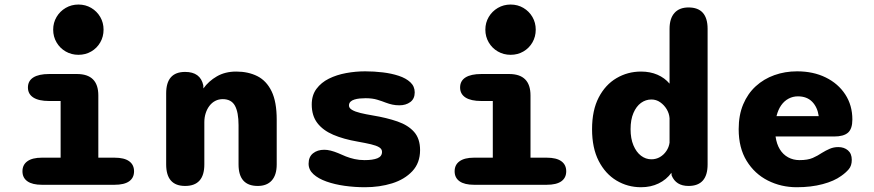

<svg xmlns="http://www.w3.org/2000/svg" viewBox="-20 -794 3754 825"><path d="M160 -116.5H240.5V-360H191.5Q146.5 -360 123.2 -375Q100 -390 100 -418Q100 -446.5 123.2 -461.2Q146.5 -476 191.5 -476H310.5Q402.5 -476 402.5 -384V-116.5H472Q514 -116.5 535 -101.2Q556 -86 556 -58Q556 -30 535 -15Q514 0 472 0H160Q119 0 97.8 -15Q76.5 -30 76.5 -58Q76.5 -86 97.8 -101.2Q119 -116.5 160 -116.5ZM208.5 -666.5Q208.5 -696.5 223 -721Q237.5 -745.5 262.2 -760Q287 -774.5 317 -774.5Q347.5 -774.5 372 -760Q396.5 -745.5 410.8 -721Q425 -696.5 425 -666.5Q425 -636.5 410.8 -611.8Q396.5 -587 372 -572.8Q347.5 -558.5 317 -558.5Q287 -558.5 262.2 -572.8Q237.5 -587 223 -611.8Q208.5 -636.5 208.5 -666.5Z M1087.5 5Q1005 5 1005 -87.5V-256Q1005 -311.5 989.5 -339.8Q974 -368 937 -368Q919.5 -368 905 -360.5Q890.5 -353 880 -339.2Q869.5 -325.5 863.8 -307.5Q858 -289.5 858 -269V-87.5Q858 5 775.5 5Q694 5 694 -87.5V-393Q694 -485 775.5 -485Q841 -485 853.5 -427.5L854 -414Q876.5 -445.5 912 -466Q947.5 -486.5 995 -486.5Q1046.5 -486.5 1085.8 -466.8Q1125 -447 1147 -401.8Q1169 -356.5 1169 -280V-87.5Q1169 -42.5 1148 -18.8Q1127 5 1087.5 5Z M1548 10.5Q1504 10.5 1461 4.5Q1418 -1.5 1382.8 -14Q1347.5 -26.5 1326.8 -45.5Q1306 -64.5 1306 -90.5Q1306 -120 1325 -135.2Q1344 -150.5 1373.5 -150.5Q1386 -150.5 1401 -146.8Q1416 -143 1433 -136Q1449 -128.5 1466.2 -121.8Q1483.5 -115 1503.5 -110.5Q1523.5 -106 1546.5 -106Q1582 -106 1601.8 -114Q1621.5 -122 1621.5 -141.5Q1621.5 -153.5 1609.5 -161Q1597.5 -168.5 1574.2 -174Q1551 -179.5 1517 -185.5Q1456 -196 1411.8 -215Q1367.5 -234 1343.5 -265.5Q1319.5 -297 1319.5 -345Q1319.5 -385 1339.8 -412.2Q1360 -439.5 1393.2 -456Q1426.5 -472.5 1467.2 -480Q1508 -487.5 1549 -487.5Q1587 -487.5 1624.8 -483Q1662.5 -478.5 1693.5 -468.2Q1724.5 -458 1743.2 -440.5Q1762 -423 1762 -397Q1762 -369.5 1743 -355.5Q1724 -341.5 1696 -341.5Q1680 -341.5 1666 -344.5Q1652 -347.5 1637.5 -353Q1622.5 -359 1601.2 -365.5Q1580 -372 1551 -372Q1538.5 -372 1525.8 -370.8Q1513 -369.5 1502.5 -366.2Q1492 -363 1485.8 -356.8Q1479.5 -350.5 1479.5 -340.5Q1479.5 -329.5 1492.8 -321.8Q1506 -314 1528.8 -308.5Q1551.5 -303 1581.5 -298Q1642 -288 1688 -272Q1734 -256 1759.5 -227Q1785 -198 1785 -149Q1785 -94 1751.8 -58.5Q1718.5 -23 1664.8 -6.2Q1611 10.5 1548 10.5Z M2017 -116.5H2097.5V-360H2048.5Q2003.5 -360 1980.2 -375Q1957 -390 1957 -418Q1957 -446.5 1980.2 -461.2Q2003.5 -476 2048.5 -476H2167.5Q2259.5 -476 2259.5 -384V-116.5H2329Q2371 -116.5 2392 -101.2Q2413 -86 2413 -58Q2413 -30 2392 -15Q2371 0 2329 0H2017Q1976 0 1954.8 -15Q1933.5 -30 1933.5 -58Q1933.5 -86 1954.8 -101.2Q1976 -116.5 2017 -116.5ZM2065.5 -666.5Q2065.5 -696.5 2080 -721Q2094.5 -745.5 2119.2 -760Q2144 -774.5 2174 -774.5Q2204.5 -774.5 2229 -760Q2253.5 -745.5 2267.8 -721Q2282 -696.5 2282 -666.5Q2282 -636.5 2267.8 -611.8Q2253.5 -587 2229 -572.8Q2204.5 -558.5 2174 -558.5Q2144 -558.5 2119.2 -572.8Q2094.5 -587 2080 -611.8Q2065.5 -636.5 2065.5 -666.5Z M2938.5 5Q2884.5 5 2866 -40L2865 -51.5Q2843.5 -22 2810 -5.8Q2776.5 10.5 2734.5 10.5Q2677 10.5 2629 -18.2Q2581 -47 2552.5 -102.5Q2524 -158 2524 -239Q2524 -320 2552.5 -375Q2581 -430 2629 -458.2Q2677 -486.5 2734.5 -486.5Q2773.5 -486.5 2804.8 -473Q2836 -459.5 2857 -434.5V-670Q2857 -714.5 2878 -738.2Q2899 -762 2938.5 -762Q3020.5 -762 3020.5 -670V-87.5Q3020.5 5 2938.5 5ZM2857 -181V-286Q2855.5 -306.5 2844.8 -324.5Q2834 -342.5 2817 -354.5Q2800 -366.5 2779 -366.5Q2754.5 -366.5 2734.2 -351.8Q2714 -337 2701.8 -308.5Q2689.5 -280 2689.5 -239Q2689.5 -198.5 2701.8 -169.5Q2714 -140.5 2734.2 -125Q2754.5 -109.5 2779 -109.5Q2799 -109.5 2815.8 -119.2Q2832.5 -129 2843.5 -145.5Q2854.5 -162 2857 -181Z M3403.5 10.5Q3336.5 10.5 3279.5 -18.2Q3222.5 -47 3188.2 -102.8Q3154 -158.5 3154 -239Q3154 -299.5 3173.5 -345.8Q3193 -392 3227.5 -423.5Q3262 -455 3307.5 -471.2Q3353 -487.5 3405 -487.5Q3474.5 -487.5 3528 -461.2Q3581.5 -435 3612 -388.2Q3642.5 -341.5 3642.5 -280.5Q3642.5 -240.5 3623.8 -224Q3605 -207.5 3564 -207.5H3312.5Q3317 -175 3330.8 -152.5Q3344.5 -130 3366.5 -118Q3388.5 -106 3415.5 -106Q3451 -106 3472.5 -115.5Q3494 -125 3511.5 -137Q3528.5 -147.5 3545.5 -154.8Q3562.5 -162 3582 -162Q3607 -162 3623.5 -148Q3640 -134 3640 -107Q3640 -82 3627 -66.8Q3614 -51.5 3594.5 -38Q3564.5 -16 3515 -2.8Q3465.5 10.5 3403.5 10.5ZM3316.5 -295H3498Q3492.5 -333.5 3469.8 -356.8Q3447 -380 3408.5 -380Q3387 -380 3368.5 -370.2Q3350 -360.5 3336.8 -341.8Q3323.5 -323 3316.5 -295Z"/></svg>

Font: Sono ExtraLight Monospace
Style: Bold
Weight: 700
Version: Version 2.112